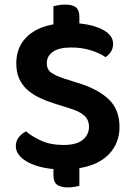

<svg xmlns="http://www.w3.org/2000/svg" viewBox="-20 -723 584 837"><path d="M256 -91Q314 -91 341 -113.5Q368 -136 368 -170Q368 -201 347 -219.5Q326 -238 283 -251L219 -271Q181 -283 150 -298Q119 -313 97 -333.5Q75 -354 63 -381.5Q51 -409 51 -447Q51 -515 93.5 -559Q136 -603 213 -617V-696Q221 -698 234.5 -700.5Q248 -703 264 -703Q296 -703 311 -691Q326 -679 326 -650V-621Q392 -614 432.5 -591Q473 -568 473 -532Q473 -512 463.5 -497.5Q454 -483 440 -474Q416 -491 376.5 -503.5Q337 -516 290 -516Q238 -516 211 -497.5Q184 -479 184 -447Q184 -421 202.5 -407Q221 -393 261 -380L318 -362Q405 -336 453 -291Q501 -246 501 -169Q501 -100 456 -52Q411 -4 326 10V87Q318 89 305 91.5Q292 94 276 94Q244 94 228.5 82Q213 70 213 41V14Q139 7 94 -20.5Q49 -48 49 -86Q49 -109 62.5 -125.5Q76 -142 94 -150Q119 -128 160 -109.5Q201 -91 256 -91Z"/></svg>

Font: Baloo Chettan 2 SemiBold
Style: Regular
Weight: 600
Designer: Maithili Shingre, Unnati Kotecha and Ek Type
Foundry: Ek Type
Version: Version 1.640;hotconv 1.0.111;makeotfexe 2.5.65597; ttfautoh